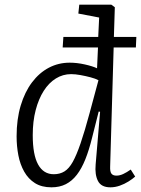

<svg xmlns="http://www.w3.org/2000/svg" viewBox="-20 -787 604 821"><path d="M200 14Q158 14 129.5 -4Q101 -22 83.5 -53Q66 -84 58.5 -123Q51 -162 51 -204Q51 -277 68.5 -335.5Q86 -394 117 -435Q148 -476 189 -497.5Q230 -519 278 -519Q309 -519 342.5 -511.5Q376 -504 395 -495L399 -584H248L251 -629H400L404 -712L315 -729L319 -767H456L471 -756L467 -629H563L561 -584H466L451 -75Q450 -53 456.5 -44.5Q463 -36 478 -36Q492 -36 507 -43Q522 -50 539 -62L558 -32Q547 -22 529.5 -11Q512 0 492 7Q472 14 452 14Q413 14 399 -13Q385 -40 389 -84L408 -309L402 -310L374 -199Q361 -146 345 -106Q329 -66 308.5 -39.5Q288 -13 261.5 0.5Q235 14 200 14ZM210 -42Q236 -42 255.5 -54Q275 -66 291 -94.5Q307 -123 324.5 -174Q342 -225 363 -303L401 -444Q388 -451 367 -456.5Q346 -462 324 -466Q302 -470 284 -470Q249 -470 219 -451.5Q189 -433 167 -398.5Q145 -364 132.5 -316Q120 -268 120 -209Q120 -125 143 -83.5Q166 -42 210 -42Z"/></svg>

Font: Literata 18pt Light
Style: Italic
Weight: 300
Italic angle: -2°
Designer: Latin by Veronika Burian and Jose Scaglione. Greek by Irene Vlachou. Cyrillic by Vera Evstafieva
Foundry: TypeTogether
Version: Version 3.103;gftools[0.9.29]